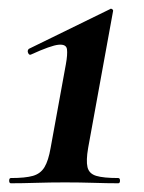

<svg xmlns="http://www.w3.org/2000/svg" viewBox="-20 -420 331 440"><path d="M5 0Q1 0 1 -6Q1 -12 5 -12Q38 -12 55.5 -17Q73 -22 82 -37Q91 -52 96 -81L131 -273Q135 -295 133.5 -307Q132 -319 114.5 -317.5Q97 -316 51 -295Q47 -293 44.5 -298.5Q42 -304 46 -308L232 -399Q234 -401 237 -399Q240 -397 239 -394L182 -81Q177 -52 180.5 -37Q184 -22 200.5 -17Q217 -12 251 -12Q255 -12 255 -6Q255 0 251 0Q226 0 195 -1Q164 -2 129 -2Q94 -2 62.5 -1Q31 0 5 0Z"/></svg>

Font: Cormorant Garamond Light
Style: Italic
Weight: 300
Italic angle: -10°
Designer: Christian Thalmann (Catharsis Fonts)
Foundry: Catharsis Fonts
Version: Version 4.001